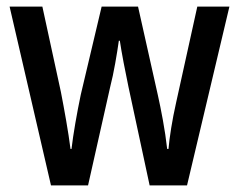

<svg xmlns="http://www.w3.org/2000/svg" viewBox="-20 -560 722 580"><path d="M368 -298Q361 -331 353.5 -370.5Q346 -410 342 -437H339Q335 -408 328 -368.5Q321 -329 313 -298L246 0H134L9 -540H108L164 -282Q172 -241 180 -195Q188 -149 193 -110H196Q200 -144 207.5 -187.5Q215 -231 224 -274L287 -540H397L457 -272Q464 -241 472 -197.5Q480 -154 485 -110H489Q491 -135 497 -172.5Q503 -210 512 -250L576 -540H673L545 0H432Z"/></svg>

Font: Noto Sans Ethiopic Condensed Medium
Style: Regular
Weight: 500
Width: 3
Designer: Monotype Design Team
Foundry: Monotype Imaging Inc.
Version: Version 2.102; ttfautohint (v1.8.4.7-5d5b)